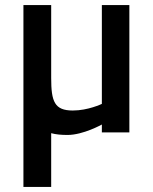

<svg xmlns="http://www.w3.org/2000/svg" viewBox="-20 -520 600 754"><path d="M380 -112C380 -112 326 -86 266 -86C194 -86 181 -121 181 -214V-500H72V214H181V3C199 8 220 10 245 10C307 10 380 -31 380 -31V0H488V-500H380Z"/></svg>

Font: RazerF5 SemiBold
Style: Regular
Weight: 600
Foundry: Razer Inc.
Version: Version 2